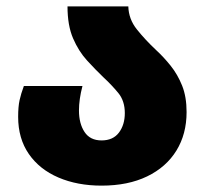

<svg xmlns="http://www.w3.org/2000/svg" viewBox="-20 -573 648 603"><path d="M299 10Q223 10 163.5 -15.5Q104 -41 70.5 -89.5Q37 -138 37 -206Q37 -238 41.5 -258.5Q46 -279 55 -303H239Q228 -261 228 -226Q228 -185 245.5 -158.5Q263 -132 299 -132Q335 -132 353.5 -156.5Q372 -181 372 -218Q372 -256 351.5 -281Q331 -306 304 -331Q279 -355 253 -383.5Q227 -412 209.5 -452.5Q192 -493 192 -553H383Q384 -513 410 -480.5Q436 -448 470 -416Q494 -394 516 -366.5Q538 -339 552 -304Q566 -269 566 -221Q566 -152 534 -100Q502 -48 442 -19Q382 10 299 10Z"/></svg>

Font: Noto Sans Georgian Black
Style: Regular
Weight: 900
Designer: Monotype Design Team, Akaki Razmadze
Foundry: Google LLC
Version: Version 2.005; ttfautohint (v1.8.4.7-5d5b)